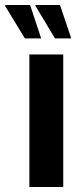

<svg xmlns="http://www.w3.org/2000/svg" viewBox="-78 -745 311 765"><path d="M39 0V-528H174V0ZM141 -592 63 -722V-725H161L206 -592ZM21 -592 -58 -722 -57 -725H42L86 -592Z"/></svg>

Font: Archivo ExtraCondensed ExtraBold
Style: Regular
Weight: 800
Width: 2
Designer: Hector Gatti
Foundry: Omnibus-Type
Version: Version 2.001